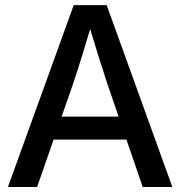

<svg xmlns="http://www.w3.org/2000/svg" viewBox="-20 -748 721 768"><path d="M11.7 0 274.9 -727.5H406.7L669.4 0H550.8L410.6 -409.2Q393.6 -460.4 373.8 -523.7Q354 -586.9 326.2 -679.2H355Q327.6 -586.4 307.9 -523.2Q288.1 -460 271 -409.2L128.4 0ZM156.7 -189.5V-281.7H524.4V-189.5Z"/></svg>

Font: Inter 28pt Medium
Style: Regular
Weight: 500
Designer: Rasmus Andersson
Foundry: rsms
Version: Version 4.001;git-66647c0bb